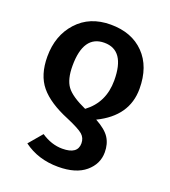

<svg xmlns="http://www.w3.org/2000/svg" viewBox="-139 -645 856 967"><g transform="rotate(20 289.0 -162.0)"><path d="M383 -69Q438 -39 459 -6.5Q480 26 480 71Q480 134 429 177Q378 220 283 220Q176 220 98 162L159 90Q214 127 272 127Q354 127 354 69Q354 40 333.5 22Q313 4 245 -25Q140 -68 91.5 -126.5Q43 -185 43 -284Q43 -397 110 -470.5Q177 -544 289 -544Q402 -544 468.5 -476Q535 -408 535 -289Q535 -143 383 -69ZM178 -283Q178 -211 205 -174Q232 -137 312 -101Q401 -167 401 -285Q401 -447 290 -447Q178 -447 178 -283Z"/></g></svg>

Font: FiraGO Medium
Style: Regular
Weight: 500
Designer: bBox Type
Foundry: bBox Type GmbH
Version: Version 1.001;PS 001.001;hotconv 1.0.88;makeotf.lib2.5.64775